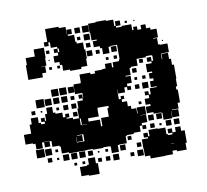

<svg xmlns="http://www.w3.org/2000/svg" viewBox="-67 -599 755 701"><g transform="rotate(-10 311.0 -248.5)"><path d="M152 -476H146V-463H130V-479H143V-526H193V-521H218V-494H219V-510H237V-492H221V-487H244V-461H248V-454H271V-428H275V-394H272V-367H249V-360H207V-365H182V-387H174V-399H156V-423H174V-434H161V-448H175V-435H180V-448H175V-455H152ZM577 -317H584V-265H582V-237H577V-225H582V-177H573V-156H548V-154H571V-128H545V-151H544V-125H512V-151H508V-153H480V-159H456V-183H474V-190H457V-212H474V-224H461V-238H475V-225H482V-247H508V-250H487V-272H501V-281H488V-301H501V-306H483V-336H505V-343H490V-359H506V-344H512V-363H510V-365H488V-361H453V-336H427V-332H422V-307H403V-304H421V-278H403V-268H415V-254H401V-266H391V-248H365V-263H364V-227H372V-237H384V-225H374V-215H392V-196H403V-184H421V-164H423V-186H453V-156H431V-155H452V-127H431V-118H422V-97H396V-93H369V-90H365V-64H336V-63H331V-38H305V-63H300V-64H277V-62H239V-65H215V-64H151V-68H125V-94H121V-98H95V-120H88V-101H68V-120H60V-99H36V-120H27V-123H0V-159H27V-192H35V-214H61V-192H69V-186H83V-194H71V-208H85V-196H89V-220H97V-242H119V-220H127V-215H152V-197H161V-208H175V-194H164V-190H187V-184H209V-220H213V-246H234V-254H221V-268H235V-255H237V-273H210V-309H237V-312H238V-341H278V-335H295V-344H323V-346H336V-363H360V-346H365V-364H389V-370H392V-424H367V-422H360V-399H336V-422H329V-430H307V-452H322V-456H303V-484H301V-518H329V-520H367V-517H394V-493H399V-510H417V-492H400V-486H420V-489H456V-467H461V-478H475V-465H489V-480H507V-465H522V-457H544V-425H526V-423H540V-399H546V-397H574V-365H546V-363H544V-344H546V-363H570V-340H577ZM276 -513H300V-489H276ZM248 -511H268V-491H248ZM434 -505H442V-497H434ZM466 -503H470V-499H466ZM277 -482H299V-460H277ZM264 -477V-465H252V-477ZM120 -369H105V-354H51V-408H55V-434H89V-460H127V-422H125V-394H105V-393H120ZM280 -433V-449H296V-433ZM132 -447H144V-435H132ZM298 -401H278V-421H298ZM368 -421H388V-401H368ZM311 -418H325V-404H311ZM136 -409V-413H140V-409ZM556 -413H560V-409H556ZM384 -387V-375H372V-387ZM143 -376H133V-386H143ZM163 -376V-386H173V-376ZM343 -376V-386H353V-376ZM461 -358H475V-344H461ZM430 -329H446V-313H430ZM125 -304H151V-278H125ZM155 -304H181V-278H155ZM187 -302H209V-280H187ZM474 -297V-285H462V-297ZM433 -286V-296H443V-286ZM63 -276H93V-246H63ZM120 -249H96V-273H120ZM127 -272H149V-250H127ZM157 -272H179V-250H157ZM479 -250H457V-272H479ZM430 -269H446V-253H430ZM191 -254V-268H205V-254ZM177 -240V-222H159V-240ZM189 -240H207V-222H189ZM41 -238H55V-224H41ZM143 -236V-226H133V-236ZM81 -234V-228H75V-234ZM317 -171V-202H322V-210H282V-207H281V-178H241V-166H283V-141H288V-171ZM206 -209V-193H190V-209ZM443 -206V-196H433V-206ZM215 -182H211V-158H215V-157H233V-158H215ZM458 -151H478V-131H458ZM508 -131H488V-151H508ZM186 -118V-98H214V-124H191V-122H209V-100H187V-118ZM87 -121V-122H69V-121ZM518 -121H538V-101H518ZM548 -121H568V-101H548ZM476 -119V-103H460V-119ZM445 -118V-104H431V-118ZM494 -107V-115H502V-107ZM548 -91H568V-74H581V-28H576V-3H540V-8H524V5H495V6H441V-5H422V-34H421V-68H444V-73H430V-89H446V-75H451V-98H485V-96H513V-71H518V-67H535V-73H520V-89H536V-74H548ZM63 -66H33V-96H63ZM90 -69H66V-93H90ZM385 -74H371V-88H385ZM113 -76H103V-86H113ZM149 -40H127V-62H149ZM179 -40H157V-62H179ZM187 -62H209V-40H187ZM358 -41H338V-61H358ZM219 -42V-60H237V-42ZM86 -43H70V-59H86ZM400 -43V-59H416V-43ZM283 -46V-56H293V-46ZM112 -47H104V-55H112ZM255 -48V-54H261V-48ZM535 -35H524V-34H535ZM215 -34H241V-11H248V29H208V26H181V-8H208V-11H215ZM329 -10H307V-32H329ZM419 -10H397V-32H419ZM296 -13H280V-29H296ZM265 -14H251V-28H265ZM385 -14H371V-28H385ZM173 -16H163V-26H173ZM203 -26V-16H193V-26Z"/></g></svg>

Font: Rubik-Storm
Style: Regular
Weight: 400
Designer: NaN (generative design), Hubert & Fischer (Rubik source font outlines)
Foundry: NaN, Hubert & Fischer
Version: Version 1.000